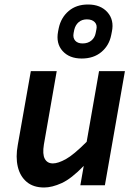

<svg xmlns="http://www.w3.org/2000/svg" viewBox="-20 -823 610 853"><path d="M337 0 352 -86Q297 -29 254 -9.5Q211 10 176 10Q128 10 98.5 -15Q69 -40 59 -82.5Q49 -125 59 -179L117 -507H232L175 -181Q168 -138 179 -117.5Q190 -97 215 -97Q238 -97 272.5 -116Q307 -135 365 -193L420 -507H535L446 0ZM477 -682 474 -667Q465 -621 430.5 -592Q396 -563 343 -563Q288 -563 258 -596.5Q228 -630 238 -683L241 -698Q251 -745 285 -774Q319 -803 371 -803Q427 -803 457.5 -768.5Q488 -734 477 -682ZM408 -691Q413 -712 401 -724.5Q389 -737 366 -737Q344 -737 329.5 -724.5Q315 -712 310 -691L307 -676Q303 -655 314 -642.5Q325 -630 347 -630Q370 -630 385.5 -642.5Q401 -655 405 -676Z"/></svg>

Font: Inria Sans
Style: Bold Italic
Weight: 700
Italic angle: -10°
Designer: Black Foundry Team
Foundry: Black Foundry
Version: Version 1.2; ttfautohint (v1.8.3)